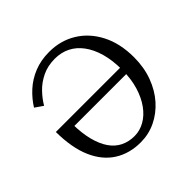

<svg xmlns="http://www.w3.org/2000/svg" viewBox="-180 -899 1088 1088"><g transform="rotate(-45 364.5 -355.0)"><path d="M353 -720Q444 -720 516 -676Q588 -632 630 -550.5Q672 -469 672 -358Q672 -277 647 -209.5Q622 -142 578.5 -93Q535 -44 478.5 -17Q422 10 358 10Q268 10 201 -32.5Q134 -75 97 -159.5Q60 -244 59 -372H626L628 -322H130L157 -339Q158 -263 172.5 -207Q187 -151 212.5 -114Q238 -77 275 -58.5Q312 -40 358 -40Q401 -40 440 -62Q479 -84 509 -125.5Q539 -167 556.5 -225Q574 -283 574 -356Q574 -432 557.5 -490Q541 -548 511 -588.5Q481 -629 440 -649.5Q399 -670 348 -670Q292 -670 247 -648.5Q202 -627 169.5 -593Q137 -559 117 -524L69 -557Q97 -602 137.5 -639Q178 -676 232 -698Q286 -720 353 -720Z"/></g></svg>

Font: Roboto Serif 72pt
Style: Regular
Weight: 400
Designer: Greg Gazdowicz
Foundry: Commercial Type
Version: Version 1.008